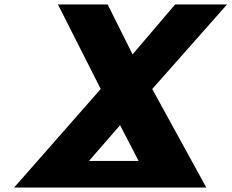

<svg xmlns="http://www.w3.org/2000/svg" viewBox="-20 -845 1043 865"><path d="M909.5 0 665.8 -444 1003 -825H769L577.3 -600L465 -825H241L433.8 -444L43.5 0ZM604.4 -120H380.9L521 -281Z"/></svg>

Font: Hussar Wysoki
Style: Obl
Weight: 700
Foundry: Cannot Into Space Fonts
Version: Version 0.92